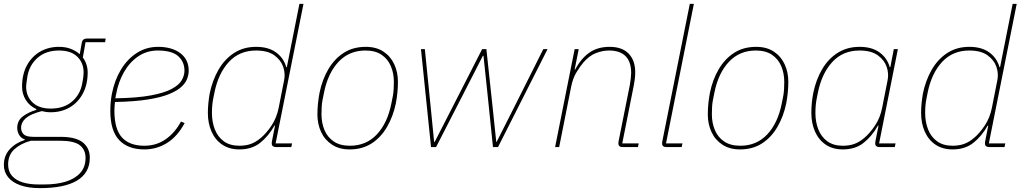

<svg xmlns="http://www.w3.org/2000/svg" viewBox="-24 -760 5286 992"><path d="M440 55Q440 95 423 124.5Q406 154 373 173.5Q340 193 292 202.5Q244 212 183 212Q122 212 80.5 197Q39 182 17.5 155Q-4 128 -4 92Q-4 45 25.5 12Q55 -21 104 -37V-40Q86 -45 75.5 -62Q65 -79 65 -99Q65 -137 94.5 -159Q124 -181 163 -192L164 -196Q128 -213 109 -244Q90 -275 90 -312Q90 -376 115 -422Q140 -468 183 -493Q226 -518 281 -518Q315 -518 342 -507.5Q369 -497 388 -480L398 -536Q400 -550 407 -555.5Q414 -561 429 -561H522L519 -542H418L404 -463Q416 -447 422.5 -427Q429 -407 429 -386Q429 -323 404 -276.5Q379 -230 336 -205Q293 -180 238 -180Q225 -180 214 -181.5Q203 -183 192 -186Q134 -171 109.5 -149.5Q85 -128 85 -99Q85 -80 98 -66.5Q111 -53 149 -53H288Q368 -53 404 -24Q440 5 440 55ZM418 56Q418 13 388 -10Q358 -33 284 -33H136Q84 -19 51 10.5Q18 40 18 90Q18 126 38.5 149Q59 172 94 182.5Q129 193 174 193H206Q268 193 315.5 178.5Q363 164 390.5 133.5Q418 103 418 56ZM238 -199Q306 -199 348.5 -235.5Q391 -272 401 -330Q406 -356 407 -368Q408 -380 408 -386Q408 -435 375.5 -467Q343 -499 281 -499Q214 -499 171.5 -462.5Q129 -426 118 -368Q114 -343 112.5 -330.5Q111 -318 111 -312Q111 -263 144 -231Q177 -199 238 -199Z M722 12Q637 12 591.5 -36.5Q546 -85 546 -187Q546 -210 548 -232Q550 -254 554 -275Q568 -346 601 -400.5Q634 -455 683 -486.5Q732 -518 793 -518Q829 -518 858 -509.5Q887 -501 908 -485Q929 -469 940 -446.5Q951 -424 951 -395Q951 -376 943.5 -354.5Q936 -333 914.5 -312.5Q893 -292 851 -274.5Q809 -257 740.5 -246Q672 -235 570 -233Q569 -226 568 -211.5Q567 -197 567 -189Q567 -93 606 -50Q645 -7 722 -7Q784 -7 832 -40.5Q880 -74 911 -132L930 -124Q892 -54 838.5 -21Q785 12 722 12ZM791 -499Q735 -499 690.5 -469Q646 -439 616.5 -387.5Q587 -336 575 -269L572 -252Q685 -254 755 -267Q825 -280 863 -300.5Q901 -321 915 -345.5Q929 -370 929 -395Q929 -441 896.5 -470Q864 -499 791 -499Z M1481 0H1403Q1392 0 1386 -4.5Q1380 -9 1380 -19Q1380 -24 1380.5 -27.5Q1381 -31 1382 -35L1397 -111H1394Q1363 -56 1320 -22Q1277 12 1213 12Q1161 12 1124.5 -12.5Q1088 -37 1069 -80Q1050 -123 1050 -176Q1050 -202 1052.5 -226.5Q1055 -251 1059 -275Q1073 -344 1104.5 -399Q1136 -454 1185 -486Q1234 -518 1299 -518Q1363 -518 1402.5 -489Q1442 -460 1455 -413H1458L1523 -740H1544L1400 -19H1485ZM1213 -7Q1245 -7 1271 -16Q1297 -25 1323 -47Q1352 -71 1379 -111.5Q1406 -152 1416 -204L1444 -346Q1451 -380 1439 -415Q1427 -450 1393 -474.5Q1359 -499 1299 -499Q1213 -499 1158.5 -440Q1104 -381 1084 -282L1077 -247Q1074 -231 1072.5 -214Q1071 -197 1071 -176Q1071 -130 1086 -91.5Q1101 -53 1132.5 -30Q1164 -7 1213 -7Z M1782 12Q1729 12 1691.5 -12.5Q1654 -37 1635 -78Q1616 -119 1616 -169Q1616 -198 1619 -226.5Q1622 -255 1627 -281Q1641 -349 1672.5 -402.5Q1704 -456 1752 -487Q1800 -518 1866 -518Q1920 -518 1957 -493.5Q1994 -469 2013 -428Q2032 -387 2032 -337Q2032 -308 2029 -279.5Q2026 -251 2021 -225Q2007 -158 1975.5 -104Q1944 -50 1896 -19Q1848 12 1782 12ZM1784 -7Q1868 -7 1923 -65.5Q1978 -124 1998 -225L2006 -265Q2009 -282 2010 -300Q2011 -318 2011 -337Q2011 -381 1995.5 -418Q1980 -455 1947.5 -477Q1915 -499 1864 -499Q1780 -499 1725 -440.5Q1670 -382 1650 -281L1642 -241Q1639 -225 1638 -207Q1637 -189 1637 -169Q1637 -125 1652.5 -88Q1668 -51 1700.5 -29Q1733 -7 1784 -7Z M2203 0 2151 -506H2171L2203 -189L2219 -27H2222L2305 -189L2467 -506H2489L2523 -189L2540 -27H2542L2624 -189L2783 -506H2805L2549 0H2523L2496 -263L2474 -472H2471L2364 -263L2229 0Z M2865 0H2844L2945 -506H2966L2945 -401H2948Q2978 -458 3021 -488Q3064 -518 3126 -518Q3190 -518 3224 -483Q3258 -448 3258 -386Q3258 -371 3256 -353.5Q3254 -336 3251 -321L3191 -19H3276L3272 0H3194Q3183 0 3177 -4.5Q3171 -9 3171 -19Q3171 -24 3171.5 -27.5Q3172 -31 3173 -35L3230 -320Q3233 -337 3235 -355Q3237 -373 3237 -383Q3237 -441 3208 -470Q3179 -499 3123 -499Q3089 -499 3054.5 -485.5Q3020 -472 2990 -437Q2974 -418 2955 -387.5Q2936 -357 2927 -312Z M3498 0H3420Q3409 0 3403 -4.5Q3397 -9 3397 -19Q3397 -24 3397.5 -27.5Q3398 -31 3399 -35L3540 -740H3561L3417 -19H3502Z M3799 12Q3746 12 3708.5 -12.5Q3671 -37 3652 -78Q3633 -119 3633 -169Q3633 -198 3636 -226.5Q3639 -255 3644 -281Q3658 -349 3689.5 -402.5Q3721 -456 3769 -487Q3817 -518 3883 -518Q3937 -518 3974 -493.5Q4011 -469 4030 -428Q4049 -387 4049 -337Q4049 -308 4046 -279.5Q4043 -251 4038 -225Q4024 -158 3992.5 -104Q3961 -50 3913 -19Q3865 12 3799 12ZM3801 -7Q3885 -7 3940 -65.5Q3995 -124 4015 -225L4023 -265Q4026 -282 4027 -300Q4028 -318 4028 -337Q4028 -381 4012.5 -418Q3997 -455 3964.5 -477Q3932 -499 3881 -499Q3797 -499 3742 -440.5Q3687 -382 3667 -281L3659 -241Q3656 -225 3655 -207Q3654 -189 3654 -169Q3654 -125 3669.5 -88Q3685 -51 3717.5 -29Q3750 -7 3801 -7Z M4599 0H4521Q4510 0 4504 -4.5Q4498 -9 4498 -19Q4498 -24 4498.5 -27.5Q4499 -31 4500 -35L4515 -111H4512Q4481 -56 4438 -22Q4395 12 4331 12Q4279 12 4242.5 -12.5Q4206 -37 4187 -80Q4168 -123 4168 -176Q4168 -203 4170.5 -229Q4173 -255 4178 -280Q4192 -348 4223.5 -402Q4255 -456 4304 -487Q4353 -518 4417 -518Q4481 -518 4520.5 -489Q4560 -460 4573 -413H4576L4594 -506H4615L4518 -19H4603ZM4331 -7Q4363 -7 4389 -16Q4415 -25 4441 -47Q4470 -71 4497 -111.5Q4524 -152 4534 -204L4562 -346Q4569 -380 4557 -415Q4545 -450 4511 -474.5Q4477 -499 4417 -499Q4331 -499 4276.5 -440Q4222 -381 4202 -282L4195 -247Q4192 -231 4190.5 -214Q4189 -197 4189 -176Q4189 -130 4204 -91.5Q4219 -53 4250.5 -30Q4282 -7 4331 -7Z M5166 0H5088Q5077 0 5071 -4.5Q5065 -9 5065 -19Q5065 -24 5065.5 -27.5Q5066 -31 5067 -35L5082 -111H5079Q5048 -56 5005 -22Q4962 12 4898 12Q4846 12 4809.5 -12.5Q4773 -37 4754 -80Q4735 -123 4735 -176Q4735 -202 4737.5 -226.5Q4740 -251 4744 -275Q4758 -344 4789.5 -399Q4821 -454 4870 -486Q4919 -518 4984 -518Q5048 -518 5087.5 -489Q5127 -460 5140 -413H5143L5208 -740H5229L5085 -19H5170ZM4898 -7Q4930 -7 4956 -16Q4982 -25 5008 -47Q5037 -71 5064 -111.5Q5091 -152 5101 -204L5129 -346Q5136 -380 5124 -415Q5112 -450 5078 -474.5Q5044 -499 4984 -499Q4898 -499 4843.5 -440Q4789 -381 4769 -282L4762 -247Q4759 -231 4757.5 -214Q4756 -197 4756 -176Q4756 -130 4771 -91.5Q4786 -53 4817.5 -30Q4849 -7 4898 -7Z"/></svg>

Font: IBM Plex Sans Thin
Style: Italic
Weight: 250
Italic angle: -11.31°
Designer: Mike Abbink, Paul van der Laan, Pieter van Rosmalen
Foundry: Bold Monday
Version: Version 3.201